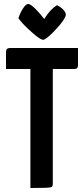

<svg xmlns="http://www.w3.org/2000/svg" viewBox="-20 -940 420 960"><path d="M132 0V-690Q132 -690 134.5 -690Q137 -690 152 -690H224Q239 -690 241.5 -690Q244 -690 244 -690V-20Q244 -10 239 -6Q234 -2 210.5 -1Q187 0 132 0ZM10 -595V-680Q10 -700 30 -700H370V-615Q370 -603 365.5 -599Q361 -595 350 -595ZM196 -741Q189 -741 176.5 -749Q164 -757 149 -770Q134 -783 118.5 -797.5Q103 -812 91 -825.5Q79 -839 72 -849Q80 -874 94.5 -897Q109 -920 121 -920Q128 -920 138 -912.5Q148 -905 159 -894Q170 -883 179.5 -871.5Q189 -860 195 -852.5Q201 -845 201 -845Q218 -872 232.5 -887Q247 -902 256 -908Q265 -914 265 -914Q285 -904 297 -891Q309 -878 309 -866Q309 -858 299.5 -843Q290 -828 275 -810.5Q260 -793 244 -777Q228 -761 215 -751Q202 -741 196 -741Z"/></svg>

Font: Yanone Kaffeesatz ExtraLight
Style: Bold
Weight: 700
Version: Version 2.003